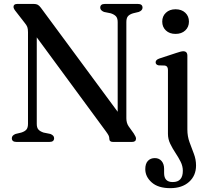

<svg xmlns="http://www.w3.org/2000/svg" viewBox="-20 -720 1048 974"><path d="M254.5 -19Q254.5 0 231 0H63.5Q40 0 40 -19Q40 -33 59 -40.5L88 -47.5Q105.5 -53 113.8 -62.5Q122 -72 122 -92V-557Q122 -573.5 118.5 -583Q115 -592.5 104.5 -605L61 -661Q48.5 -676 48.5 -685Q48.5 -700 67.5 -700H152Q163.5 -700 171.2 -696Q179 -692 187.5 -680.5L577 -153V-608Q577 -627.5 568.5 -637Q560 -646.5 542 -652.5L507.5 -659.5Q488.5 -667.5 488.5 -681Q488.5 -700 512 -700H679.5Q703 -700 703 -681Q703 -667 684 -659.5L655 -652.5Q637 -647 629 -637.5Q621 -628 621 -608V-120Q621 -96.5 632 -80L658.5 -43Q670 -25.5 670 -17Q670 0 649.5 0H553Q534.5 0 534.5 -16.5Q534.5 -25 531.2 -32Q528 -39 517 -54L166.5 -530.5V-91.5Q166.5 -72.5 174.8 -63Q183 -53.5 201 -47.5L235.5 -40.5Q254.5 -33 254.5 -19ZM870.5 -548Q840 -548 821.5 -565.5Q803 -583 803 -610.5Q803 -638 821.8 -655.5Q840.5 -673 870.5 -673Q901 -673 919.8 -655.5Q938.5 -638 938.5 -610.5Q938.5 -583 919.8 -565.5Q901 -548 870.5 -548ZM930.5 -63Q930.5 -28.5 941.5 1.5Q952.5 31.5 963.5 60.2Q974.5 89 974.5 119.5Q974.5 171 939 202.8Q903.5 234.5 844 234.5Q782.5 234.5 749.8 205.5Q717 176.5 717 138Q717 110.5 730.2 96.2Q743.5 82 765.5 82Q787 82 799.8 97Q812.5 112 812.5 136.5V158Q812.5 204 856.5 203.5Q907.5 203.5 907.5 146.5Q907.5 122.5 896.2 100.2Q885 78 870 55.5Q855 33 843.5 9.2Q832 -14.5 832 -41V-365Q832 -385 816.5 -387.5L784 -388.5Q769.5 -392 769.5 -404Q769.5 -416.5 788 -423L873 -451Q899 -460 909.5 -460Q930.5 -460 930.5 -437.5Z"/></svg>

Font: Fraunces 72pt Soft
Style: Regular
Weight: 400
Version: Version 1.000;[b76b70a41]